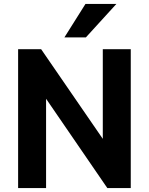

<svg xmlns="http://www.w3.org/2000/svg" viewBox="-20 -955 757 975"><path d="M72 0V-705H189L526 -215H502V-705H644V0H525L191 -487H214V0ZM307 -765 414 -935H571L416 -765Z"/></svg>

Font: Nunito Sans 10pt SemiCondensed ExtraBold
Style: Regular
Weight: 800
Width: 4
Designer: Vernon Adams
Foundry: Vernon Adams
Version: Version 3.101;gftools[0.9.27]